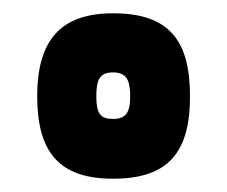

<svg xmlns="http://www.w3.org/2000/svg" viewBox="-20 -651 342 289"><path d="M266 -506C266 -591 234 -631 150 -631C70 -631 36 -589 36 -506C36 -421 70 -382 150 -382C233 -382 266 -421 266 -506ZM176 -506C176 -481 169 -472 150 -472C131 -472 125 -480 125 -506C125 -531 130 -542 150 -542C170 -542 176 -531 176 -506Z"/></svg>

Font: Passion One
Style: Regular
Weight: 400
Designer: Alejandro Lo Celso
Foundry: Fontstage
Version: Version 1.001